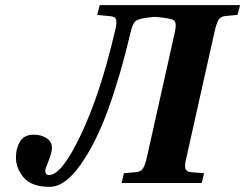

<svg xmlns="http://www.w3.org/2000/svg" viewBox="-20 -712 954 747"><path d="M42 -100Q42 -135 58 -161.5Q74 -188 111 -188Q140 -188 161 -174.5Q182 -161 182 -138Q182 -118 169 -86.5Q156 -55 156 -48Q156 -31 171 -31Q221 -31 296.5 -191.5Q372 -352 428 -594Q435 -621 432 -634.5Q429 -648 409 -649L358 -654L368 -692H914L904 -654L860 -650Q840 -649 831.5 -636.5Q823 -624 816 -594L705 -98Q698 -71 701 -57.5Q704 -44 724 -42L774 -38L765 0H453L462 -38L507 -42Q527 -43 535.5 -55.5Q544 -68 551 -98L661 -590Q668 -624 656.5 -632.5Q645 -641 590 -646H576Q525 -641 511 -632.5Q497 -624 489 -590Q450 -423 402.5 -291Q355 -159 294 -72Q233 15 173 15Q104 15 73 -20.5Q42 -56 42 -100Z"/></svg>

Font: Lingua Franca
Style: Bold Italic
Weight: 700
Italic angle: -13°
Version: Version 1.19